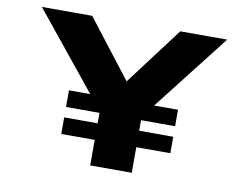

<svg xmlns="http://www.w3.org/2000/svg" viewBox="-76 -805 1155 910"><g transform="rotate(10 501.0 -350.0)"><path d="M411 0V-313L431 -236L55 -700H297L570 -347H455L721 -700H947L606 -263L611 -321V0ZM250 -123V-203L775 -202V-123ZM250 -253V-333L775 -332V-253Z"/></g></svg>

Font: Lexend Zetta ExtraBold
Style: Regular
Weight: 800
Designer: Bonnie Shaver-Troup, Thomas Jockin
Foundry: Lexend
Version: Version 1.007